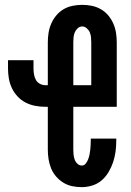

<svg xmlns="http://www.w3.org/2000/svg" viewBox="-20 -763 540 791"><path d="M317 8Q297 8 277.5 4Q258 0 241 -10.5Q224 -21 211 -36Q198 -51 190.5 -69.5Q183 -88 180 -107.5Q177 -127 177 -147V-323H167Q146 -323 125 -327Q104 -331 85.5 -340.5Q67 -350 52.5 -365.5Q38 -381 29 -400Q20 -419 16.5 -439.5Q13 -460 13 -481V-515H118V-481Q118 -469 120 -457Q122 -445 127.5 -434.5Q133 -424 144 -418Q155 -412 167 -412H177V-588Q177 -608 180 -627.5Q183 -647 191 -665.5Q199 -684 212 -699.5Q225 -715 242 -725Q259 -735 279 -739Q299 -743 319 -743Q339 -743 358.5 -739Q378 -735 395.5 -725Q413 -715 426 -699.5Q439 -684 447 -665.5Q455 -647 458 -627.5Q461 -608 461 -588V-323H282V-147Q282 -137 283 -126.5Q284 -116 287.5 -106Q291 -96 299 -88.5Q307 -81 317 -81Q327 -81 333.5 -89.5Q340 -98 343.5 -107.5Q347 -117 349 -127Q351 -137 352 -147Q353 -157 353.5 -167Q354 -177 354 -187V-192H459V-183Q459 -160 456 -138Q453 -116 446 -95Q439 -74 427.5 -54.5Q416 -35 399.5 -20.5Q383 -6 361 1Q339 8 317 8ZM356 -412V-588Q356 -598 355 -609Q354 -620 350 -629.5Q346 -639 337.5 -646.5Q329 -654 319 -654Q308 -654 300 -646.5Q292 -639 288 -629.5Q284 -620 283 -609Q282 -598 282 -588V-412Z"/></svg>

Font: Iosevka Extrabold
Style: Regular
Weight: 800
Monospace: yes
Designer: Belleve Invis
Foundry: Belleve Invis
Version: Version 32.5.0; ttfautohint (v1.8.4)